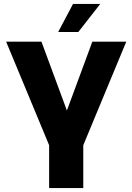

<svg xmlns="http://www.w3.org/2000/svg" viewBox="-20 -953 671 973"><path d="M229 -217 11 -742H190L319 -393L448 -742H620L402 -217V0H229ZM350 -933H488L377 -791H275Z"/></svg>

Font: Exo ExtraBold
Style: Regular
Weight: 800
Designer: Natanael Gama
Foundry: Natanael Gama
Version: Version 1.500